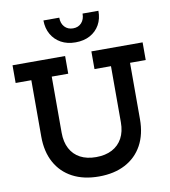

<svg xmlns="http://www.w3.org/2000/svg" viewBox="-104 -1082 1046 1181"><g transform="rotate(-10 419.0 -492.0)"><path d="M505 -755H825V-644.5H727V-292.5Q727 -198 689.8 -130Q652.5 -62 583.2 -25.5Q514 11 418.5 11Q323 11 254 -25.5Q185 -62 147.8 -130Q110.5 -198 110.5 -292.5V-644.5H12.5V-755H341V-644.5H238V-294Q238 -236 260 -194.5Q282 -153 323 -131.2Q364 -109.5 421.5 -109.5Q480 -109.5 521.8 -131.5Q563.5 -153.5 585.8 -194.8Q608 -236 608 -294V-644.5H505ZM591 -993.5Q591.5 -943.5 570.2 -906Q549 -868.5 510.5 -847.5Q472 -826.5 419.5 -826.5Q367.5 -826.5 329.2 -847.8Q291 -869 269.5 -906.5Q248 -944 247.5 -993.5H346.5Q346.5 -957.5 366.5 -935.8Q386.5 -914 419.5 -914Q452.5 -914 472.2 -935.8Q492 -957.5 492 -993.5Z"/></g></svg>

Font: Hepta Slab ExtraLight SemiBold
Style: Regular
Weight: 600
Version: Version 1.102